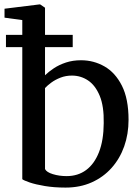

<svg xmlns="http://www.w3.org/2000/svg" viewBox="-24 -839 636 870"><path d="M-3.5 -759V-799.5L154.5 -819H158L180 -804V-498Q196.5 -514 220.2 -529.8Q244 -545.5 275 -555.8Q306 -566 343 -566Q400.5 -566 449.5 -538Q498.5 -510 528.5 -450.5Q558.5 -391 558.5 -296Q558.5 -231.5 538.8 -175.8Q519 -120 481.5 -78Q444 -36 391.2 -12.5Q338.5 11 273 11Q221.5 11 179.5 4Q137.5 -3 110.5 -12.2Q83.5 -21.5 77 -27V-748ZM302 -496.5Q274 -496.5 250.2 -487.2Q226.5 -478 208.5 -464.8Q190.5 -451.5 180 -440V-73Q187 -58.5 215.8 -49.8Q244.5 -41 278 -41Q329 -41 366.2 -68.5Q403.5 -96 424.5 -149.5Q445.5 -203 446 -281Q447.5 -357.5 427.8 -405Q408 -452.5 375 -474.5Q342 -496.5 302 -496.5ZM3 -681H305.5V-625.5H3Z"/></svg>

Font: Merriweather 28pt
Style: Regular
Weight: 400
Version: Version 2.100